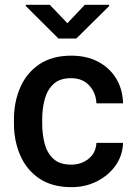

<svg xmlns="http://www.w3.org/2000/svg" viewBox="-20 -770 562 800"><path d="M276.4 -84Q319.8 -84 349.9 -109.1Q379.9 -134.3 381.8 -174.8H492.7Q491.2 -123 462.2 -81.3Q433.1 -39.6 384.8 -14.9Q336.4 9.8 277.8 9.8Q197.3 9.8 144 -26.1Q90.8 -62 64.5 -122.3Q38.1 -182.6 38.1 -255.4V-272.5Q38.1 -345.7 64.5 -406Q90.8 -466.3 144 -502.2Q197.3 -538.1 277.3 -538.1Q340.8 -538.1 388.7 -512.9Q436.5 -487.8 463.9 -443.1Q491.2 -398.4 492.7 -339.4H381.8Q379.9 -382.8 352.1 -413.6Q324.2 -444.3 275.9 -444.3Q228.5 -444.3 202.4 -419.4Q176.3 -394.5 166 -355.2Q155.8 -315.9 155.8 -272.5V-255.4Q155.8 -211.9 165.8 -172.6Q175.8 -133.3 202.1 -108.6Q228.5 -84 276.4 -84ZM187.5 -750 260.7 -673.3 333.5 -750H434.6V-744.6L297.9 -609.4H223.6L87.4 -745.1V-750Z"/></svg>

Font: Vazirmatn RD UI FD Medium
Style: Regular
Weight: 500
Designer: Saber Rastikerdar
Foundry: Saber Rastikerdar
Version: Version 33.003